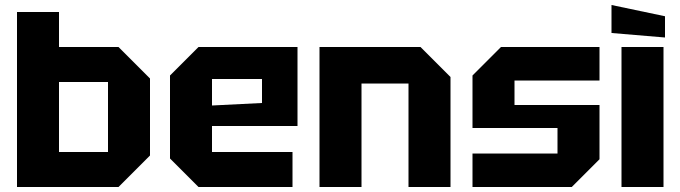

<svg xmlns="http://www.w3.org/2000/svg" viewBox="-20 -748 2722 768"><path d="M48 0V-700H216V-560H454L580 -434V-126L454 0ZM216 -140H412V-420H216Z M660 -114V-446L774 -560H1170V-244H828V-140H1150V0H774ZM828 -326 1028 -336V-432H828Z M1258 0V-560H1662L1782 -440V0H1614V-414H1426V0Z M1870 0V-134H2210V-236H1870V-446L1984 -560H2378V-426H2038V-328H2378V-111L2267 0Z M2466 0V-560H2634V0ZM2640 -598 2426 -616V-728L2640 -683Z"/></svg>

Font: Tektur
Style: Bold
Weight: 700
Designer: Adam Jagosz
Foundry: Adam Jagosz
Version: Version 1.005;gftools[0.9.30]